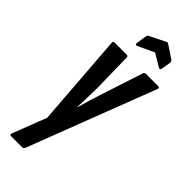

<svg xmlns="http://www.w3.org/2000/svg" viewBox="-276 -709 931 931"><g transform="rotate(45 189.0 -244.0)"><path d="M36 185Q31 185 29 182Q27 179 29 174L97 -2L61 -480Q60 -486 63 -488.5Q66 -491 72 -491H153Q163 -491 163 -480L167 -275Q166 -243 165.5 -209.5Q165 -176 163 -143H165Q174 -176 184 -209.5Q194 -243 205 -275L272 -480Q275 -491 284 -491H369Q374 -491 376.5 -488.5Q379 -486 377 -480L126 174Q121 185 113 185ZM160 -557Q154 -554 150.5 -556.5Q147 -559 148 -564L156 -617Q157 -623 158.5 -626Q160 -629 165 -631L245 -671Q252 -675 257 -671L322 -628Q331 -621 330 -612L322 -565Q320 -551 308 -557L243 -596Z"/></g></svg>

Font: Sofia Sans Extra Condensed
Style: Bold Italic
Weight: 700
Italic angle: -9°
Designer: Botio Nikoltchev, Ani Petrova
Foundry: lettersoup
Version: Version 4.101